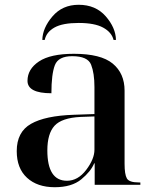

<svg xmlns="http://www.w3.org/2000/svg" viewBox="-20 -773 645 803"><path d="M209 10Q280 10 320 -23Q360 -56 374 -90H376V0H567V-10H560Q520 -10 510.5 -27Q501 -44 501 -88V-394Q501 -466 451.5 -507Q402 -548 289 -548Q191 -548 143 -516Q95 -484 95 -435Q95 -383 195 -383Q195 -463 209.5 -500.5Q224 -538 282 -538Q347 -538 361 -502.5Q375 -467 375 -409V-296L289 -293Q169 -289 109.5 -255Q50 -221 50 -141Q50 -69 93 -29.5Q136 10 209 10ZM260 -17Q178 -17 178 -144Q178 -214 208 -247Q238 -280 317 -284L375 -286V-147Q375 -108 340.5 -62.5Q306 -17 260 -17ZM157 -606H167Q174 -639 208 -658Q242 -677 309 -677Q376 -677 411.5 -657.5Q447 -638 455 -606H465Q464 -657 422 -705Q380 -753 309 -753Q241 -753 199.5 -704.5Q158 -656 157 -606Z"/></svg>

Font: Noto Serif Display Semi
Style: Regular
Weight: 600
Designer: Monotype Design Team
Foundry: Monotype Imaging Inc.
Version: Version 1.900